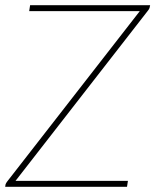

<svg xmlns="http://www.w3.org/2000/svg" viewBox="-23 -723 601 743"><path d="M556 -693.5Q555 -688.5 550 -682.5L37 -23H472L468.5 0H-3L-1.5 -9.5Q-0.5 -12.5 0.8 -14.5Q2 -16.5 4 -19.5L518 -680H90L93.5 -703H558Z"/></svg>

Font: Lato ExtraLight
Style: Italic
Weight: 275
Italic angle: -7°
Designer: Lukasz Dziedzic with Adam Twardoch and Botio Nikoltchev
Foundry: tyPoland Lukasz Dziedzic
Version: Version 2.015; 2015-08-06; http://www.latofonts.com/